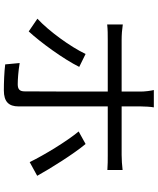

<svg xmlns="http://www.w3.org/2000/svg" viewBox="69 -859 818 996"><g transform="rotate(90 478.0 -361.0)"><path d="M189 -511H455V-504C455 -459 455 -132 454 -80C454 -54 443 -44 417 -44C392 -44 349 -47 307 -54L314 21C353 26 409 28 449 28C508 28 532 2 532 -48V-511H785C808 -511 837 -511 862 -509V-588C838 -585 807 -583 784 -583H532V-682C532 -702 534 -736 537 -750H447C451 -735 455 -703 455 -682V-583H188C159 -583 134 -585 107 -589V-508C133 -511 160 -511 189 -511ZM77 -146 143 -101C198 -160 287 -282 327 -363L260 -396C223 -318 141 -205 77 -146ZM662 -360C712 -300 784 -182 821 -106L892 -145C854 -214 778 -335 727 -396Z"/></g></svg>

Font: Kinto Sans
Style: Regular
Weight: 400
Designer: Authors: Ryoko NISHIZUKA  (kana & ideographs); Paul D. Hunt (Latin, Greek & Cyrillic); Wenlong ZHANG  (bopomofo); Sandol
Foundry: Adobe Systems Incorporated, ookami Inc.
Version: Version 0.001